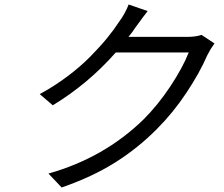

<svg xmlns="http://www.w3.org/2000/svg" viewBox="-20 -791 996 853"><path d="M875.4 -636 932.9 -598Q915.5 -574.6 901.6 -546.9Q867.2 -467.7 808.4 -379.1Q749.6 -290.5 677.2 -218Q594.1 -133.9 492.4 -69.6Q390.6 -5.3 253.9 41.9L195.3 -19.9Q442.1 -89.5 617.2 -259.9Q681.1 -323.5 736.3 -406.6Q791.5 -489.7 818.5 -557.9H494.3Q371.4 -418.3 214.5 -323.2L156.6 -372.9Q220.9 -407.7 279.5 -451.7Q338.1 -495.7 381.6 -540Q425.1 -584.2 456.1 -622.2Q487.2 -660.2 510.3 -696Q520.2 -708.5 532.7 -730.8Q545.1 -753.2 551.5 -771L636 -741.8Q623.2 -726.2 580.3 -666.9Q570.3 -650.9 550.8 -627.1H810.7Q850.1 -627.1 875.4 -636Z"/></svg>

Font: Karasuma Gothic
Style: Italic
Weight: 400
Italic angle: -9.39999°
Designer: Rasmus Andersson / Ryoko Nishizuka
Foundry: Genbu
Version: Version 1.00